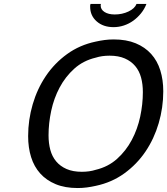

<svg xmlns="http://www.w3.org/2000/svg" viewBox="-20 -937 844 969"><path d="M372 12Q308 12 261 -7.5Q214 -27 183 -61.5Q152 -96 137 -144Q122 -192 122 -250Q122 -332 145 -410.5Q168 -489 211.5 -553.5Q255 -618 318.5 -664Q382 -710 463 -727Q485 -732 507.5 -735Q530 -738 554 -738Q618 -738 665 -718.5Q712 -699 743 -664.5Q774 -630 789 -582Q804 -534 804 -476Q804 -394 781 -315.5Q758 -237 714.5 -172.5Q671 -108 607.5 -62Q544 -16 463 1Q441 6 418.5 9Q396 12 372 12ZM463 -80Q526 -95 571 -135.5Q616 -176 645 -230.5Q674 -285 687.5 -348Q701 -411 701 -472Q701 -512 692 -545.5Q683 -579 662.5 -603.5Q642 -628 610 -642Q578 -656 533 -656Q494 -656 463 -646Q400 -631 355 -590.5Q310 -550 281 -495.5Q252 -441 238.5 -378Q225 -315 225 -254Q225 -214 234 -180.5Q243 -147 263.5 -122.5Q284 -98 316 -84Q348 -70 393 -70Q432 -70 463 -80ZM489 -917Q488 -914 488 -909Q488 -889 507.5 -876.5Q527 -864 559 -864Q597 -864 628.5 -879Q660 -894 669 -917H719Q709 -891 691.5 -869.5Q674 -848 652.5 -832.5Q631 -817 605.5 -808.5Q580 -800 553 -800Q501 -800 468 -829Q435 -858 435 -903Q435 -904 435 -908Q435 -912 437 -917Z"/></svg>

Font: Perun
Style: Italic
Weight: 400
Italic angle: -12°
Foundry: Copyright (c) Stefan Peev, Context Ltd, 2016
Version: Version 1.027